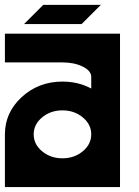

<svg xmlns="http://www.w3.org/2000/svg" viewBox="-20 -762 567 782"><path d="M312.5 -664.1H78.1L156.2 -742.2H390.6ZM234.4 -117.2Q282.7 -117.2 317.1 -145.8Q351.6 -174.3 351.6 -214.8Q351.6 -255.4 317.1 -283.9Q282.7 -312.5 234.4 -312.5Q186 -312.5 151.6 -283.9Q117.2 -255.4 117.2 -214.8Q117.2 -174.3 151.6 -145.8Q186 -117.2 234.4 -117.2ZM468.8 0H0V-214.8Q0 -303.7 68.6 -366.7Q137.2 -429.7 234.4 -429.7Q299.3 -429.7 351.6 -401.4V-449.2Q351.6 -473.6 317.1 -490.7Q282.7 -507.8 234.4 -507.8H0V-625H468.8Z"/></svg>

Font: Leporid
Style: Regular
Weight: 400
Designer: GGBotNet
Foundry: GGBotNet
Version: 1.00